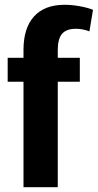

<svg xmlns="http://www.w3.org/2000/svg" viewBox="-20 -781 408 801"><path d="M78 -573Q78 -664 122 -712.5Q166 -761 249 -761Q280 -761 313 -755Q346 -749 368 -740L353 -650Q341 -655 326 -658Q311 -661 297 -661Q257 -661 239 -640Q221 -619 221 -573V0H78ZM12 -540H313V-440H12Z"/></svg>

Font: Pathway Extreme Condensed
Style: Bold
Weight: 700
Width: 3
Version: Version 1.001;gftools[0.9.26]